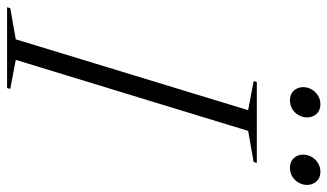

<svg xmlns="http://www.w3.org/2000/svg" viewBox="-249 -713 924 542"><g transform="rotate(90 213.0 -442.0)"><path d="M253 -680.5 171 -696 173.5 -705H402L399 -696L311.5 -680.5L111 -24.5L193 -9L190.5 0H-37.5L-35 -9L53 -24.5ZM225 -798.5Q207.5 -798.5 197.8 -809.5Q188 -820.5 188 -835.5Q188 -848.5 194.2 -859.5Q200.5 -870.5 211.5 -877.5Q222.5 -884.5 236.5 -884.5Q254 -884.5 263.8 -873.2Q273.5 -862 273.5 -847Q273.5 -834.5 267.2 -823.2Q261 -812 250 -805.2Q239 -798.5 225 -798.5ZM415.5 -798.5Q398 -798.5 388.2 -809.5Q378.5 -820.5 378.5 -835.5Q378.5 -848.5 384.8 -859.5Q391 -870.5 402 -877.5Q413 -884.5 427 -884.5Q444.5 -884.5 454.2 -873.2Q464 -862 464 -847Q464 -834.5 457.8 -823.2Q451.5 -812 440.5 -805.2Q429.5 -798.5 415.5 -798.5Z"/></g></svg>

Font: Newsreader 60pt Light
Style: Italic
Weight: 300
Italic angle: -17°
Designer: Hugues Gentile
Foundry: Production Type
Version: Version 1.003